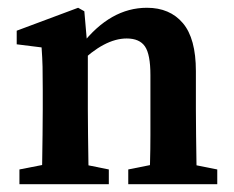

<svg xmlns="http://www.w3.org/2000/svg" viewBox="-20 -474 602 494"><path d="M364 0Q365 -21 366 -55Q367 -89 367 -126.5Q367 -164 367 -193V-281Q367 -334 353 -354.5Q339 -375 306 -375Q249 -375 183 -310L175 -359H190Q264 -454 358 -454Q417 -454 450.5 -414.5Q484 -375 484 -291V-193Q484 -164 484.5 -126.5Q485 -89 485.5 -55Q486 -21 487 0ZM30 0V-38L122 -56H171L260 -38V0ZM87 0Q88 -21 88.5 -55.5Q89 -90 89.5 -127.5Q90 -165 90 -193V-242Q90 -280 89.5 -302Q89 -324 87 -352L23 -360V-395L181 -454L197 -445L206 -341V-193Q206 -165 206.5 -127.5Q207 -90 207.5 -55.5Q208 -21 209 0ZM310 0V-38L400 -56H449L539 -38V0Z"/></svg>

Font: Lisu Bosa ExtraBold
Style: Regular
Weight: 800
Designer: David Morse, Annie Olsen, Victor Gaultney, Frank Grießhammer (Latin)
Foundry: SIL International
Version: Version 2.000